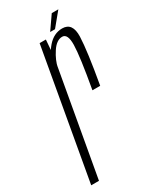

<svg xmlns="http://www.w3.org/2000/svg" viewBox="-209 -725 618 771"><g transform="rotate(-30 99.5 -339.0)"><path d="M165.5 -328H201.5Q227.5 -475 229.8 -539.5Q232 -604 184 -604Q145 -604 115.8 -570.2Q86.5 -536.5 78.5 -490.5L90.5 -475.5Q96.5 -507 118.8 -541Q141 -575 167.5 -575Q193 -575 192 -523Q191 -471 165.5 -328ZM-29.5 0H6.5L99.5 -523L105.5 -598H76.5ZM135.5 -615.5H158L209.5 -678H179Z"/></g></svg>

Font: Anybody ExtraCondensed ExtraLight
Style: Italic
Weight: 250
Width: 2
Italic angle: -10°
Version: Version 1.113;gftools[0.9.25]